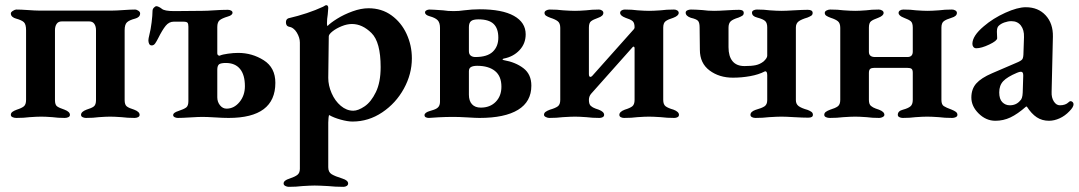

<svg xmlns="http://www.w3.org/2000/svg" viewBox="-20 -454 4180 744"><path d="M22 -9Q22 -16 28 -20.5Q34 -25 45 -29Q64 -35 72.5 -42Q81 -49 81 -67V-337Q81 -360 72.5 -368Q64 -376 42 -382Q34 -384 28 -389Q22 -394 22 -402Q22 -407 30 -412Q38 -417 43 -417Q61 -417 89 -415Q117 -413 130 -413H416Q430 -413 458 -415Q486 -417 504 -417Q509 -417 516 -412.5Q523 -408 523 -402Q523 -394 517.5 -389Q512 -384 504 -382Q481 -376 472 -367.5Q463 -359 463 -337V-66Q463 -48 471.5 -41.5Q480 -35 500 -29Q521 -21 521 -9Q521 -3 515 0Q509 3 502 3Q474 3 451 0Q423 -2 407 -2Q391 -2 363 0Q342 3 313 3Q306 3 300 0Q294 -3 294 -9Q294 -21 315 -29Q335 -35 343.5 -41.5Q352 -48 352 -66V-337Q352 -352 345.5 -361.5Q339 -371 326 -371H219Q206 -371 199.5 -361.5Q193 -352 193 -337V-66Q193 -48 201 -42Q209 -36 230 -29Q251 -21 251 -9Q251 -3 245 0Q239 3 231 3Q204 3 183 0Q157 -2 140 -2Q123 -2 95 0Q73 3 43 3Q35 3 28.5 0Q22 -3 22 -9Z M651 -8Q651 -13 656.5 -17Q662 -21 669 -23Q693 -31 701.5 -37.5Q710 -44 710 -62V-351Q710 -362 706.5 -366Q703 -370 690 -370H653Q635 -370 622 -354Q609 -338 593 -306Q587 -294 581.5 -286Q576 -278 568 -278Q561 -278 558 -284Q555 -290 555 -298Q555 -304 559 -320Q564 -339 567.5 -367Q571 -395 571 -411Q571 -419 576.5 -424.5Q582 -430 586 -430Q590 -430 596 -427Q602 -424 607 -420Q617 -411 655 -411L764 -412Q782 -412 810 -414Q838 -416 863 -416Q870 -416 875.5 -413Q881 -410 881 -405Q881 -395 863 -390Q840 -383 831 -375.5Q822 -368 822 -349V-247Q822 -242 826 -239.5Q830 -237 833 -239Q842 -243 863.5 -246Q885 -249 903 -249Q957 -249 1002 -220.5Q1047 -192 1047 -133Q1047 3 866 3Q844 3 814 1Q782 -1 764 -1Q749 -1 717 1Q685 3 669 3Q662 3 656.5 0Q651 -3 651 -8ZM929 -120Q929 -164 910 -187Q891 -210 855 -210Q837 -210 829 -205Q822 -199 822 -184V-77Q822 -59 832.5 -46Q843 -33 858 -33Q887 -33 908 -58.5Q929 -84 929 -120Z M1079 257Q1079 245 1102 238Q1123 231 1132.5 223.5Q1142 216 1142 200V-289Q1142 -308 1130 -328Q1118 -348 1098 -351Q1088 -354 1088 -368Q1088 -379 1097 -383Q1174 -401 1232 -428Q1234 -429 1238 -431.5Q1242 -434 1244 -434Q1252 -434 1252 -423L1250 -398Q1247 -380 1247 -364Q1247 -355 1249 -353Q1260 -365 1286.5 -381.5Q1313 -398 1346 -410Q1379 -422 1408 -422Q1459 -422 1497 -394.5Q1535 -367 1555.5 -322.5Q1576 -278 1576 -228Q1576 -167 1545 -110.5Q1514 -54 1461 -18.5Q1408 17 1346 17Q1327 17 1300 9.5Q1273 2 1256 -8Q1254 -8 1253 3Q1252 14 1252 21V194Q1252 213 1265 221Q1278 229 1307 238Q1329 245 1329 257Q1329 263 1323.5 266.5Q1318 270 1311 270Q1279 270 1251 267Q1215 265 1199 265Q1184 265 1152 267Q1128 270 1099 270Q1092 270 1085.5 266.5Q1079 263 1079 257ZM1455 -194Q1455 -291 1419.5 -326Q1384 -361 1344 -361Q1325 -361 1304 -352.5Q1283 -344 1268.5 -332.5Q1254 -321 1254 -313L1252 -152Q1252 -123 1265 -93Q1278 -63 1300.5 -44Q1323 -25 1349 -25Q1368 -25 1393 -42Q1418 -59 1436.5 -97Q1455 -135 1455 -194Z M1625 -8Q1625 -13 1630.5 -17Q1636 -21 1643 -23Q1647 -24 1660.5 -28.5Q1674 -33 1679.5 -40.5Q1685 -48 1685 -60V-346Q1685 -366 1676 -375.5Q1667 -385 1645 -391Q1627 -396 1627 -406Q1627 -411 1632.5 -414Q1638 -417 1644 -417Q1655 -417 1697 -414Q1715 -411 1738 -411Q1759 -411 1778 -414Q1810 -418 1839 -418Q1926 -418 1971.5 -392.5Q2017 -367 2017 -321Q2017 -285 1993 -259.5Q1969 -234 1932 -227Q1928 -226 1927.5 -224Q1927 -222 1932 -221Q1978 -213 2008.5 -189.5Q2039 -166 2039 -122Q2039 -60 1987.5 -28.5Q1936 3 1838 3Q1824 3 1792 1Q1758 -1 1738 -1Q1708 -1 1680 0.5Q1652 2 1642 3Q1635 3 1630 0.5Q1625 -2 1625 -8ZM1911 -308Q1911 -344 1892.5 -361.5Q1874 -379 1834 -379Q1813 -379 1805 -372Q1797 -365 1797 -349V-256Q1797 -244 1804 -238.5Q1811 -233 1822 -233Q1868 -233 1889.5 -253.5Q1911 -274 1911 -308ZM1923 -118Q1923 -159 1898 -179Q1873 -199 1829 -199Q1814 -199 1805.5 -194.5Q1797 -190 1797 -178V-87Q1797 -63 1809 -50Q1821 -37 1843 -37Q1879 -37 1901 -59.5Q1923 -82 1923 -118Z M2088 -9Q2088 -16 2094 -20.5Q2100 -25 2111 -29Q2132 -35 2141.5 -42Q2151 -49 2151 -67V-346Q2151 -364 2141.5 -371.5Q2132 -379 2113 -385Q2102 -389 2096 -393Q2090 -397 2090 -404Q2090 -410 2096.5 -413.5Q2103 -417 2110 -417Q2140 -417 2162 -414Q2192 -412 2208 -412Q2225 -412 2251 -414Q2274 -417 2301 -417Q2307 -417 2312.5 -413.5Q2318 -410 2318 -404Q2318 -392 2298 -385Q2278 -378 2270 -371.5Q2262 -365 2262 -347V-167Q2262 -156 2268 -156Q2271 -156 2275 -160L2431 -335Q2433 -337 2436 -340.5Q2439 -344 2439 -348Q2439 -366 2431 -372.5Q2423 -379 2404 -385Q2383 -393 2383 -404Q2383 -410 2388.5 -413.5Q2394 -417 2401 -417Q2430 -417 2451 -414Q2479 -412 2495 -412Q2512 -412 2540 -414Q2562 -417 2592 -417Q2599 -417 2604.5 -413.5Q2610 -410 2610 -404Q2610 -393 2589 -385Q2569 -379 2559.5 -372Q2550 -365 2550 -347V-67Q2550 -49 2559.5 -42Q2569 -35 2590 -29Q2611 -21 2611 -9Q2611 -3 2605.5 0Q2600 3 2593 3Q2564 3 2541 0Q2511 -2 2495 -2Q2478 -2 2450 0Q2428 3 2398 3Q2391 3 2385.5 0Q2380 -3 2380 -9Q2380 -21 2401 -29Q2421 -35 2430 -42Q2439 -49 2439 -67V-267Q2439 -272 2436.5 -273Q2434 -274 2432 -272L2270 -90Q2262 -80 2262 -67Q2262 -50 2269.5 -43.5Q2277 -37 2287 -33.5Q2297 -30 2300 -29Q2321 -21 2321 -9Q2321 -3 2315.5 0Q2310 3 2303 3Q2275 3 2252 0Q2224 -2 2208 -2Q2193 -2 2161 0Q2137 3 2108 3Q2102 3 2095 -0.5Q2088 -4 2088 -9Z M2888 -9Q2888 -21 2907 -28Q2932 -35 2942.5 -42Q2953 -49 2953 -66V-163Q2953 -172 2950 -175.5Q2947 -179 2943 -177Q2920 -165 2887 -159Q2854 -153 2820 -153Q2767 -153 2729.5 -181Q2692 -209 2692 -261L2691 -348Q2691 -366 2685 -373Q2679 -380 2657 -385Q2637 -392 2637 -405Q2637 -411 2643.5 -414Q2650 -417 2657 -417Q2674 -417 2702 -415Q2723 -412 2747 -412Q2764 -412 2796 -414Q2826 -416 2844 -416Q2862 -416 2862 -404Q2862 -397 2857 -393.5Q2852 -390 2842 -386Q2819 -379 2811 -371Q2803 -363 2803 -347V-271Q2803 -236 2818.5 -217Q2834 -198 2865 -198Q2892 -198 2908.5 -201.5Q2925 -205 2939 -216Q2953 -229 2953 -238V-348Q2953 -365 2945 -372.5Q2937 -380 2914 -386Q2894 -391 2894 -405Q2894 -411 2900 -414Q2906 -417 2913 -417Q2941 -417 2963 -414Q2991 -412 3008 -412Q3025 -412 3057 -414Q3091 -416 3110 -416Q3129 -416 3129 -404Q3129 -397 3124 -393.5Q3119 -390 3109 -386Q3085 -379 3074.5 -371Q3064 -363 3064 -347V-66Q3064 -51 3074.5 -43Q3085 -35 3110 -28Q3120 -24 3125 -20Q3130 -16 3130 -9Q3130 2 3112 2Q3091 2 3057 0Q3025 -2 3008 -2Q2992 -2 2960 0Q2936 3 2907 3Q2900 3 2894 0Q2888 -3 2888 -9Z M3174 -9Q3174 -16 3180 -20.5Q3186 -25 3197 -29Q3217 -35 3226.5 -42Q3236 -49 3236 -67V-346Q3236 -364 3227 -371.5Q3218 -379 3199 -385Q3188 -389 3182 -393Q3176 -397 3176 -404Q3176 -410 3183 -413.5Q3190 -417 3197 -417Q3227 -417 3249 -414Q3277 -412 3294 -412Q3310 -412 3336 -414Q3357 -417 3385 -417Q3392 -417 3398 -413.5Q3404 -410 3404 -404Q3404 -393 3383 -385Q3363 -378 3355 -371.5Q3347 -365 3347 -347V-253Q3347 -233 3371 -233H3496Q3517 -233 3517 -254V-347Q3517 -365 3509.5 -371.5Q3502 -378 3483 -385Q3462 -393 3462 -404Q3462 -410 3467.5 -413.5Q3473 -417 3481 -417Q3509 -417 3530 -414Q3558 -412 3574 -412Q3590 -412 3618 -414Q3640 -417 3669 -417Q3676 -417 3682 -413.5Q3688 -410 3688 -404Q3688 -391 3667 -385Q3647 -379 3637.5 -372Q3628 -365 3628 -347V-67Q3628 -49 3637 -43Q3646 -37 3668 -29Q3678 -25 3684 -20.5Q3690 -16 3690 -9Q3690 -3 3683.5 0Q3677 3 3670 3Q3640 3 3618 0Q3590 -2 3573 -2Q3556 -2 3528 0Q3506 3 3478 3Q3471 3 3465 0Q3459 -3 3459 -9Q3459 -24 3479 -29Q3498 -34 3507.5 -41.5Q3517 -49 3517 -67V-172Q3517 -184 3512 -187.5Q3507 -191 3496 -191H3367Q3357 -191 3352 -187Q3347 -183 3347 -171V-67Q3347 -50 3355 -43.5Q3363 -37 3373 -33.5Q3383 -30 3386 -29Q3407 -21 3407 -9Q3407 -4 3400.5 -0.5Q3394 3 3387 3Q3359 3 3338 0Q3310 -2 3294 -2Q3278 -2 3248 0Q3224 3 3195 3Q3187 3 3180.5 0Q3174 -3 3174 -9Z M3744 -76Q3744 -109 3763 -130.5Q3782 -152 3824 -170L3917 -210Q3937 -218 3941.5 -224.5Q3946 -231 3946 -251L3948 -310Q3949 -338 3936 -355Q3923 -372 3899 -372Q3886 -372 3872 -367Q3858 -362 3850 -354Q3843 -348 3843 -331L3844 -306Q3844 -296 3813.5 -281.5Q3783 -267 3763 -267Q3756 -267 3752 -272Q3748 -277 3748 -284Q3748 -315 3792 -352Q3828 -383 3875.5 -404.5Q3923 -426 3955 -426Q4003 -426 4032 -394.5Q4061 -363 4060 -312L4055 -98Q4054 -76 4063.5 -61Q4073 -46 4087 -46Q4109 -46 4121 -58Q4125 -62 4128 -62Q4133 -62 4136.5 -58.5Q4140 -55 4140 -50Q4140 -39 4124 -23Q4107 -5 4086 4.5Q4065 14 4045 14Q4018 14 3997.5 0.5Q3977 -13 3959 -41H3956Q3923 -12 3895.5 1Q3868 14 3837 14Q3801 14 3772.5 -14Q3744 -42 3744 -76ZM3933 -64Q3942 -71 3943 -95L3945 -159V-163Q3945 -176 3936 -176Q3930 -176 3921 -172Q3883 -156 3867.5 -139.5Q3852 -123 3852 -96Q3852 -70 3864 -58Q3876 -46 3893 -46Q3918 -46 3933 -64Z"/></svg>

Font: EB Garamond SemiBold
Style: Regular
Weight: 600
Designer: Georg Duffner and Octavio Pardo
Foundry: Georg Duffner
Version: Version 1.000